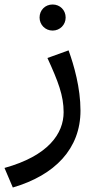

<svg xmlns="http://www.w3.org/2000/svg" viewBox="-50 -583 433 854"><path d="M7 251C195 196 308 78 308 -91C308 -192 279 -293 255 -359L161 -325C209 -220 233 -158 233 -84C233 11 165 110 -30 164ZM184 -447C217 -447 242 -473 242 -505C242 -538 217 -563 184 -563C151 -563 126 -538 126 -505C126 -473 151 -447 184 -447Z"/></svg>

Font: FiraGO Unicode
Style: Regular
Weight: 400
Designer: bBox Type
Foundry: bBox Type GmbH
Version: Version 1.001;PS 001.001;hotconv 1.0.88;makeotf.lib2.5.64775